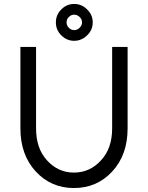

<svg xmlns="http://www.w3.org/2000/svg" viewBox="-20 -937 747 969"><path d="M354 -917Q316 -917 289 -889Q262 -862 262 -824Q262 -786 289 -759Q317 -731 354 -731Q392 -731 420 -759Q448 -786 448 -824Q448 -862 420 -889Q393 -917 354 -917ZM354 -863Q370 -863 382 -851Q394 -840 394 -824Q394 -809 382 -797Q370 -785 354 -785Q339 -785 327 -797Q316 -809 316 -824Q316 -840 327 -851Q339 -863 354 -863ZM83 -700V-289Q83 -155 161 -71Q238 12 353 12Q469 12 546 -71Q585 -113 604.5 -167.5Q624 -222 624 -289V-700H546V-289Q546 -188 490 -128Q434 -66 353 -66Q273 -66 217 -128Q162 -188 162 -289V-700Z"/></svg>

Font: Unageo
Style: Regular
Weight: 400
Designer: Richard Sepsi
Foundry: Richard Sepsi
Version: Version 2.000